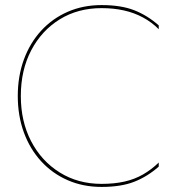

<svg xmlns="http://www.w3.org/2000/svg" viewBox="-20 -728 725 756"><path d="M62 -350Q62 -452 103 -530Q144 -608 215.5 -652Q287 -696 380 -696Q427 -696 467.5 -687Q508 -678 542.5 -659.5Q577 -641 605 -613V-628Q561 -667 509 -687.5Q457 -708 380 -708Q307 -708 246.5 -681.5Q186 -655 142 -607Q98 -559 74 -493.5Q50 -428 50 -350Q50 -272 74 -206.5Q98 -141 142 -93Q186 -45 246.5 -18.5Q307 8 380 8Q457 8 509 -12.5Q561 -33 605 -72V-88Q576 -60 543 -41Q510 -22 470 -13Q430 -4 380 -4Q287 -4 215 -49Q143 -94 102.5 -172Q62 -250 62 -350Z"/></svg>

Font: Jost Thin
Style: Regular
Weight: 250
Version: Version 3.710